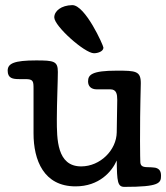

<svg xmlns="http://www.w3.org/2000/svg" viewBox="-20 -708 649 750"><path d="M192 -640C192 -606 311 -500 347 -500C362 -500 384 -507 384 -522C384 -530 313 -689 262 -688C219 -687 192 -665 192 -640ZM436 -191C435 -122 372 -58 297 -58C202 -58 202 -165 202 -243C202 -302 206 -392 206 -427C206 -469 191 -472 121 -472C35 -472 10 -460 10 -432C10 -402 30 -399 55 -399H79C110 -399 111 -391 111 -361V-187C111 -82 151 20 275 20C368 20 417 -38 436 -81C437 1 439 22 466 22C603 22 609 7 609 -22C609 -43 599 -50 586 -53C581 -54 565 -55 556 -55C533 -55 528 -63 528 -78C528 -82 527 -103 527 -156C527 -308 530 -355 530 -383C530 -431 510 -432 436 -432C339 -432 324 -416 324 -390C324 -372 335 -359 358 -359H411C435 -359 438 -340 438 -318Z"/></svg>

Font: Life Savers
Style: ExtraBold
Weight: 800
Designer: Pablo Impallari, Rodrigo Fuenzalida, Brenda Gallo
Foundry: Pablo Impallari, Rodrigo Fuenzalida, Brenda Gallo
Version: Version 3.000